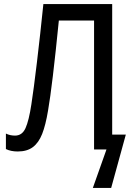

<svg xmlns="http://www.w3.org/2000/svg" viewBox="-20 -734 640 943"><path d="M598 -73 526 189H436L503 0H442V-633H269Q237 -311 216 -191Q204 -119 187 -76Q170 -33 141.5 -11.5Q113 10 67 10Q33 10 9 -2V-78Q29 -68 54 -68Q89 -68 105.5 -105Q122 -142 134 -221Q145 -291 161.5 -429Q178 -567 193 -714H531V-73Z"/></svg>

Font: Noto Sans Mono UI
Style: Regular
Weight: 400
Monospace: yes
Designer: Monotype Design team
Foundry: Monotype Imaging Inc.
Version: Version 1.000